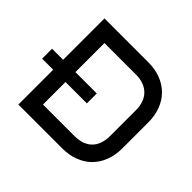

<svg xmlns="http://www.w3.org/2000/svg" viewBox="-161 -902 1104 1104"><g transform="rotate(45 390.5 -350.0)"><path d="M20 -363.8H109.9V-700.2H465.8Q522 -700.2 567.1 -682.9Q612.3 -665.5 644.3 -633.5Q676.3 -601.6 693.6 -556.2Q710.9 -510.7 710.9 -455.1V-245.1Q710.9 -189.5 693.6 -144Q676.3 -98.6 644.3 -66.7Q612.3 -34.7 567.1 -17.3Q522 0 465.8 0H109.9V-283.2H20ZM465.8 -100.1Q535.6 -100.1 573.2 -137.7Q610.8 -175.3 610.8 -245.1V-455.1Q610.8 -489.3 601.1 -516.1Q591.3 -543 572.5 -561.8Q553.7 -580.6 526.9 -590.3Q500 -600.1 465.8 -600.1H210V-363.8H383.8V-283.2H210V-100.1Z"/></g></svg>

Font: Aldrich
Style: Regular
Weight: 400
Designer: Matthew Desmond
Foundry: Matthew Desmond
Version: Version 1.001 2011